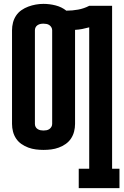

<svg xmlns="http://www.w3.org/2000/svg" viewBox="-20 -765 640 990"><path d="M386 205V105H440V-624Q422 -619 404 -615.5Q386 -612 367 -611Q367 -610 367 -609.5Q367 -609 367 -609V-126Q367 -106 362 -86.5Q357 -67 346 -50.5Q335 -34 318.5 -22.5Q302 -11 283 -4Q264 3 244 5.5Q224 8 204 8Q185 8 165 5.5Q145 3 126 -4Q107 -11 90.5 -22.5Q74 -34 63 -50.5Q52 -67 47 -86.5Q42 -106 42 -126V-609Q42 -629 47 -648.5Q52 -668 63 -684.5Q74 -701 90.5 -712.5Q107 -724 126 -731Q145 -738 164.5 -741.5Q184 -745 204 -745Q236 -745 267 -737Q298 -729 322 -710Q353 -710 383 -715.5Q413 -721 440 -735H558V105H596V205ZM204 -92Q212 -92 220 -93.5Q228 -95 234.5 -99.5Q241 -104 245 -111Q249 -118 249 -126V-609Q249 -617 245 -624Q241 -631 234.5 -635.5Q228 -640 220 -641.5Q212 -643 204 -643Q196 -643 188.5 -641.5Q181 -640 174 -635.5Q167 -631 163.5 -624Q160 -617 160 -609V-126Q160 -118 163.5 -111Q167 -104 174 -99.5Q181 -95 189 -93.5Q197 -92 204 -92Z"/></svg>

Font: Iosevka Slab Extended
Style: Bold
Weight: 700
Width: 7
Monospace: yes
Designer: Belleve Invis
Foundry: Belleve Invis
Version: Version 11.1.0; ttfautohint (v1.8.3)